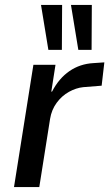

<svg xmlns="http://www.w3.org/2000/svg" viewBox="-20 -762 445 782"><path d="M37 0 116 -498H206L189 -389H192Q220 -443 263 -472.5Q306 -502 361 -505L405 -508L394 -413L319 -407Q290 -404 261 -388Q232 -372 211 -343.5Q190 -315 184 -278L140 0ZM299 -559 269 -742H354L353 -559ZM177 -559 147 -742H233L232 -559Z"/></svg>

Font: Nunito Sans 7pt Condensed SemiBold
Style: Italic
Weight: 600
Width: 3
Italic angle: -9°
Designer: Vernon Adams
Foundry: Vernon Adams
Version: Version 3.101;gftools[0.9.27]